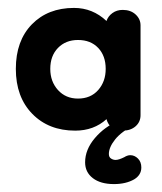

<svg xmlns="http://www.w3.org/2000/svg" viewBox="-20 -320 410 485"><path d="M170 10Q103 10 61.5 -32.5Q20 -75 20 -146Q20 -217 60.5 -258.5Q101 -300 167 -300Q214 -300 249 -267Q253 -279 264 -287Q275 -295 290 -295Q310 -295 322.5 -283.5Q335 -272 335 -256V-29Q335 -12 322.5 -1Q310 10 290 10Q257 10 249 -19Q217 10 170 10ZM177 -71Q209 -71 228 -92.5Q247 -114 247 -146Q247 -179 228 -199Q209 -219 177 -219Q146 -219 126.5 -199Q107 -179 107 -146Q107 -114 126.5 -92.5Q146 -71 177 -71ZM268 145Q234 145 214.5 130Q195 115 195 90Q195 58 219.5 29Q244 0 280 -15L321 -5Q287 12 271 32Q255 52 255 69Q255 77 260.5 80.5Q266 84 272 84Q280 84 294 77Q297 75 301 73.5Q305 72 309 72Q320 72 328.5 80.5Q337 89 337 103Q337 122 319 133Q298 145 268 145Z"/></svg>

Font: Dongle
Style: Bold
Weight: 700
Designer: Yanghee Ryu
Foundry: Yanghee Ryu
Version: Version 2.000